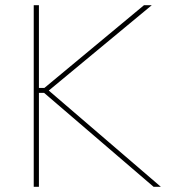

<svg xmlns="http://www.w3.org/2000/svg" viewBox="-20 -720 659 740"><path d="M110 0H130V-362H150L572 0H600L168 -371L565 -700H535L151 -381H130V-700H110Z"/></svg>

Font: Fixel Variable
Style: Regular
Weight: 100
Width: 3
Designer: AlfaBravo + MacPaw
Foundry: Kyrylo Tkachov, Marchela Mozhyna, Serhii Makarenko, Maria Weinstein, Zakhar Kryvoshyya
Version: Version 1.211